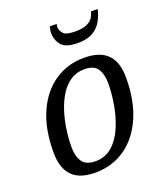

<svg xmlns="http://www.w3.org/2000/svg" viewBox="-131 -783 759 882"><g transform="rotate(-20 248.5 -342.5)"><path d="M184 9Q107 9 70.5 -29.5Q34 -68 34 -143Q34 -258 70 -338.5Q106 -419 169.5 -462Q233 -505 314 -505Q366 -505 399 -488Q432 -471 448.5 -438Q465 -405 465 -355Q465 -241 429 -159.5Q393 -78 329.5 -34.5Q266 9 184 9ZM203 -40Q251 -40 285 -70.5Q319 -101 339.5 -149.5Q360 -198 369.5 -253Q379 -308 379 -357Q379 -401 361.5 -428Q344 -455 297 -455Q258 -455 228.5 -435Q199 -415 178.5 -381.5Q158 -348 145 -306.5Q132 -265 126 -221Q120 -177 120 -138Q120 -94 138 -67Q156 -40 203 -40ZM312 -578Q253 -578 232 -603.5Q211 -629 211 -665Q211 -672 213 -679.5Q215 -687 216 -694H250Q247 -687 247 -678Q249 -659 262.5 -645.5Q276 -632 319 -632Q354 -632 374.5 -641Q395 -650 404.5 -664Q414 -678 417 -694H450Q444 -665 429 -638Q414 -611 386 -594.5Q358 -578 312 -578Z"/></g></svg>

Font: Manuale
Style: Italic
Weight: 400
Italic angle: -11°
Designer: Eduardo Tunni / Pablo Cosgaya
Foundry: Eduardo Tunni / Pablo Cosgaya
Version: Version 1.002